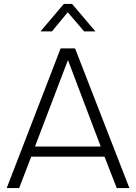

<svg xmlns="http://www.w3.org/2000/svg" viewBox="-20 -952 689 972"><path d="M14 0 287 -707H360L635 0H571L509 -159H138L77 0ZM157 -210H490L324 -648ZM185 -793 303 -932H345L463 -793H406L323 -890L243 -793Z"/></svg>

Font: Onest ExtraLight
Style: Regular
Weight: 250
Designer: Dmitri Voloshin, Andrey Kudryavtsev
Foundry: Dmitri Voloshin, Andrey Kudryavtsev
Version: Version 1.000;gftools[0.9.33]